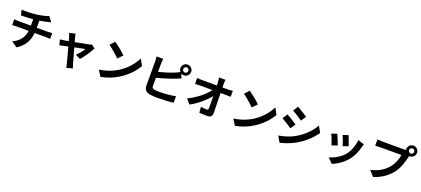

<svg xmlns="http://www.w3.org/2000/svg" viewBox="82 -2387 8826 4025"><g transform="rotate(20 4495.0 -374.5)"><path d="M78 -479V-350C104 -352 141 -354 172 -354H447C428 -206 348 -99 196 -29L323 58C491 -44 563 -186 579 -354H838C865 -354 899 -352 926 -350V-479C904 -477 857 -473 835 -473H583V-632C643 -641 702 -652 751 -665C768 -669 794 -676 828 -684L746 -794C696 -771 594 -748 494 -734C384 -718 229 -716 153 -718L184 -602C251 -604 356 -607 452 -615V-473H170C139 -473 105 -476 78 -479Z M1870 -481 1790 -538C1776 -531 1757 -525 1739 -522C1700 -513 1560 -486 1433 -462L1406 -559C1400 -585 1394 -612 1390 -635L1256 -603C1267 -582 1277 -558 1284 -532L1310 -439L1214 -422C1181 -416 1154 -413 1122 -410L1153 -290L1340 -330C1376 -194 1417 -38 1432 16C1440 44 1447 77 1450 104L1586 70C1578 50 1565 5 1559 -12L1463 -356L1694 -403C1668 -354 1598 -269 1547 -223L1657 -168C1727 -243 1828 -393 1870 -481Z M2231 -760 2137 -660C2210 -609 2335 -500 2387 -444L2489 -548C2431 -609 2301 -713 2231 -760ZM2106 -94 2190 38C2331 14 2460 -42 2561 -103C2722 -200 2855 -338 2931 -473L2853 -614C2790 -479 2660 -326 2489 -225C2392 -167 2262 -116 2106 -94Z M3764 -710C3764 -742 3790 -768 3821 -768C3853 -768 3879 -742 3879 -710C3879 -678 3853 -652 3821 -652C3790 -652 3764 -678 3764 -710ZM3297 -767H3149C3154 -736 3157 -685 3157 -663C3157 -601 3157 -233 3157 -118C3157 -32 3207 16 3294 32C3337 39 3397 43 3462 43C3572 43 3724 36 3818 22V-124C3736 -102 3574 -89 3470 -89C3425 -89 3384 -91 3354 -95C3309 -104 3289 -115 3289 -158V-343C3419 -375 3580 -425 3681 -465C3714 -477 3759 -496 3798 -512L3757 -609C3775 -597 3797 -590 3821 -590C3887 -590 3941 -644 3941 -710C3941 -776 3887 -830 3821 -830C3755 -830 3702 -776 3702 -710C3702 -680 3713 -652 3731 -631C3697 -611 3667 -597 3635 -585C3546 -547 3407 -503 3289 -474V-663C3289 -691 3292 -736 3297 -767Z M4050 -159 4142 -55C4300 -139 4462 -278 4550 -394L4552 -123C4552 -94 4542 -81 4517 -81C4483 -81 4429 -85 4384 -93L4395 37C4452 41 4508 43 4569 43C4645 43 4682 6 4681 -58L4672 -506H4801C4828 -506 4866 -504 4898 -503V-636C4874 -632 4827 -628 4794 -628H4669L4668 -700C4668 -731 4670 -770 4674 -801H4532C4536 -775 4539 -743 4542 -700L4545 -628H4214C4180 -628 4132 -631 4103 -635V-502C4138 -504 4181 -506 4217 -506H4490C4410 -392 4244 -251 4050 -159Z M5231 -760 5137 -660C5210 -609 5335 -500 5387 -444L5489 -548C5431 -609 5301 -713 5231 -760ZM5106 -94 5190 38C5331 14 5460 -42 5561 -103C5722 -200 5855 -338 5931 -473L5853 -614C5790 -479 5660 -326 5489 -225C5392 -167 5262 -116 5106 -94Z M6299 -792 6226 -682C6292 -645 6396 -577 6452 -538L6527 -649C6474 -685 6365 -756 6299 -792ZM6113 -82 6188 50C6277 34 6420 -16 6522 -74C6686 -168 6827 -295 6920 -433L6843 -569C6763 -426 6624 -289 6454 -194C6345 -134 6225 -101 6113 -82ZM6145 -564 6072 -453C6139 -418 6243 -350 6300 -311L6373 -423C6322 -459 6212 -528 6145 -564Z M7495 -594 7376 -555C7401 -503 7445 -382 7457 -333L7577 -375C7563 -421 7514 -551 7495 -594ZM7864 -521 7724 -566C7712 -441 7664 -308 7596 -223C7513 -119 7374 -43 7264 -14L7369 93C7486 49 7611 -35 7704 -155C7772 -243 7814 -347 7840 -448C7846 -468 7852 -489 7864 -521ZM7263 -541 7143 -498C7167 -454 7217 -321 7234 -267L7356 -313C7336 -369 7288 -490 7263 -541Z M8794 -733C8794 -765 8820 -791 8852 -791C8883 -791 8909 -765 8909 -733C8909 -702 8883 -676 8852 -676C8820 -676 8794 -702 8794 -733ZM8732 -733 8734 -714C8713 -711 8691 -710 8677 -710C8620 -710 8289 -710 8214 -710C8181 -710 8124 -714 8095 -718V-577C8120 -579 8168 -581 8214 -581C8289 -581 8619 -581 8679 -581C8666 -495 8628 -382 8562 -299C8481 -197 8368 -110 8170 -64L8279 56C8457 -2 8590 -101 8681 -221C8765 -332 8808 -487 8831 -585L8839 -615L8852 -614C8917 -614 8971 -668 8971 -733C8971 -799 8917 -853 8852 -853C8786 -853 8732 -799 8732 -733Z"/></g></svg>

Font: Source Han Sans KR
Style: Bold
Weight: 700
Designer: Ryoko NISHIZUKA 西塚涼子 (kana, bopomofo & ideographs); Paul D. Hunt (Latin, Greek & Cyrillic); Sandoll Communications 산돌커뮤니
Foundry: Adobe
Version: Version 2.004;hotconv 1.0.118;makeotfexe 2.5.65603